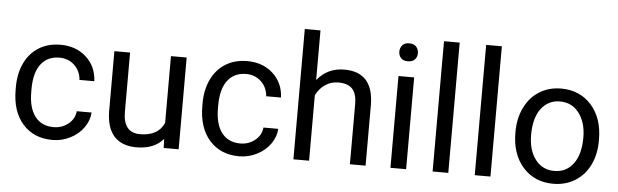

<svg xmlns="http://www.w3.org/2000/svg" viewBox="-48 -920 3543 1101"><g transform="rotate(5 1723.5 -370.0)"><path d="M280.3 -64Q328.6 -64 364.7 -93.3Q400.9 -122.6 404.8 -166.5H490.2Q487.8 -121.1 459 -80.1Q430.2 -39.1 382.1 -14.6Q334 9.8 280.3 9.8Q172.4 9.8 108.6 -62.3Q44.9 -134.3 44.9 -259.3V-274.4Q44.9 -351.6 73.2 -411.6Q101.6 -471.7 154.5 -504.9Q207.5 -538.1 279.8 -538.1Q368.7 -538.1 427.5 -484.9Q486.3 -431.6 490.2 -346.7H404.8Q400.9 -397.9 366 -430.9Q331.1 -463.9 279.8 -463.9Q210.9 -463.9 173.1 -414.3Q135.3 -364.7 135.3 -271V-253.9Q135.3 -162.6 172.9 -113.3Q210.4 -64 280.3 -64Z M918 -52.2Q865.2 9.8 763.2 9.8Q678.7 9.8 634.5 -39.3Q590.3 -88.4 589.8 -184.6V-528.3H680.2V-187Q680.2 -66.9 777.8 -66.9Q881.3 -66.9 915.5 -144V-528.3H1005.9V0H919.9Z M1355 -64Q1403.3 -64 1439.5 -93.3Q1475.6 -122.6 1479.5 -166.5H1564.9Q1562.5 -121.1 1533.7 -80.1Q1504.9 -39.1 1456.8 -14.6Q1408.7 9.8 1355 9.8Q1247.1 9.8 1183.3 -62.3Q1119.6 -134.3 1119.6 -259.3V-274.4Q1119.6 -351.6 1147.9 -411.6Q1176.3 -471.7 1229.2 -504.9Q1282.2 -538.1 1354.5 -538.1Q1443.4 -538.1 1502.2 -484.9Q1561 -431.6 1564.9 -346.7H1479.5Q1475.6 -397.9 1440.7 -430.9Q1405.8 -463.9 1354.5 -463.9Q1285.6 -463.9 1247.8 -414.3Q1210 -364.7 1210 -271V-253.9Q1210 -162.6 1247.6 -113.3Q1285.2 -64 1355 -64Z M1756.8 -464.4Q1816.9 -538.1 1913.1 -538.1Q2080.6 -538.1 2082 -349.1V0H1991.7V-349.6Q1991.2 -406.7 1965.6 -434.1Q1939.9 -461.4 1885.7 -461.4Q1841.8 -461.4 1808.6 -438Q1775.4 -414.6 1756.8 -376.5V0H1666.5V-750H1756.8Z M2315.4 0H2225.1V-528.3H2315.4ZM2217.8 -668.5Q2217.8 -690.4 2231.2 -705.6Q2244.6 -720.7 2271 -720.7Q2297.4 -720.7 2311 -705.6Q2324.7 -690.4 2324.7 -668.5Q2324.7 -646.5 2311 -631.8Q2297.4 -617.2 2271 -617.2Q2244.6 -617.2 2231.2 -631.8Q2217.8 -646.5 2217.8 -668.5Z M2558.1 0H2467.8V-750H2558.1Z M2800.8 0H2710.4V-750H2800.8Z M2921.4 -269Q2921.4 -346.7 2951.9 -408.7Q2982.4 -470.7 3036.9 -504.4Q3091.3 -538.1 3161.1 -538.1Q3269 -538.1 3335.7 -463.4Q3402.3 -388.7 3402.3 -264.6V-258.3Q3402.3 -181.2 3372.8 -119.9Q3343.3 -58.6 3288.3 -24.4Q3233.4 9.8 3162.1 9.8Q3054.7 9.8 2988 -64.9Q2921.4 -139.6 2921.4 -262.7ZM3012.2 -258.3Q3012.2 -170.4 3053 -117.2Q3093.8 -64 3162.1 -64Q3231 -64 3271.5 -117.9Q3312 -171.9 3312 -269Q3312 -356 3270.8 -409.9Q3229.5 -463.9 3161.1 -463.9Q3094.2 -463.9 3053.2 -410.6Q3012.2 -357.4 3012.2 -258.3Z"/></g></svg>

Font: Vazir FD
Style: Regular-FD
Weight: 400
Designer: Saber Rastikerdar
Foundry: Saber Rastikerdar
Version: Version 30.0.0